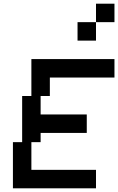

<svg xmlns="http://www.w3.org/2000/svg" viewBox="-20 -1020 640 1040"><path d="M250 -600H600V-700H150V-500H100V-250H50V0H500V-100H150V-250H200V-300H450V-400H200V-500H250ZM400 -800H500V-900H400ZM500 -900H600V-1000H500Z"/></svg>

Font: LS-VG5000 Shifted
Style: Regular
Weight: 400
Designer: Justin Bihan, 2021
Foundry: Justin Bihan, 2021
Version: Version 1.000;Glyphs 3.1.2 (3151)